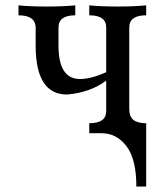

<svg xmlns="http://www.w3.org/2000/svg" viewBox="-20 -496 601 715"><path d="M524.4 0Q479 -4.4 417.5 -4.4Q355.5 -4.4 312.5 0V-37.1Q375.5 -37.1 375.5 -82V-195.8Q316.4 -151.4 229.5 -144Q114.7 -144 112.8 -320.3V-394Q111.3 -439 48.8 -439V-476.1Q91.3 -471.7 153.3 -471.7Q215.3 -471.7 260.3 -476.1V-439Q197.8 -439 197.8 -394V-326.2Q197.8 -201.7 277.8 -201.7Q318.8 -201.7 375.5 -227.1V-394Q375.5 -439 312.5 -439V-476.1Q355.5 -471.7 417.5 -471.7Q479 -471.7 524.4 -476.1V-439Q461.4 -439 461.4 -394V-90.8Q461.4 -61.5 477.1 -49.3Q492.7 -37.1 524.4 -37.1ZM524.4 198.7H487.8Q487.8 97.2 451.2 48.6Q414.6 0 356.9 0H313Q316.9 -29.3 524.4 -34.2Z"/></svg>

Font: Almanac
Style: Regular
Weight: 400
Designer: Eden's Almanac
Version: Version 3.501;March 28, 2021;FontCreator 13.0.0.2683 64-bit